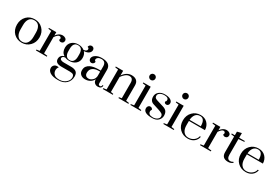

<svg xmlns="http://www.w3.org/2000/svg" viewBox="90 -2150 5527 3825"><g transform="rotate(30 2853.5 -237.5)"><path d="M449 -209V-309Q449 -399 412 -452Q375 -505 300 -505Q225 -505 188 -452Q151 -399 151 -309V-209Q151 -120 188.5 -66Q226 -12 300 -12Q374 -12 411.5 -66Q449 -120 449 -209ZM115 -64Q41 -140 41 -259Q41 -377 116 -454Q188 -527 300 -527Q411 -527 484 -452Q559 -376 559 -259Q559 -142 484 -66Q411 10 301 10Q191 10 115 -64Z M626 0V-20L696 -30V-488L626 -498V-518H796V-441Q859 -527 938 -527Q976 -527 1005 -507.5Q1034 -488 1034 -457Q1034 -426 1017 -408.5Q1000 -391 970 -391Q940 -391 920 -416Q931 -430 931 -446.5Q931 -463 919.5 -473.5Q908 -484 889 -484Q851 -484 796 -404V-30L876 -20V0Z M1422 27H1227Q1086 27 1086 -72Q1086 -117 1110.5 -146Q1135 -175 1177 -183Q1099 -234 1099 -338Q1099 -426 1157 -476.5Q1215 -527 1300 -527Q1385 -527 1441 -483Q1479 -486 1498 -501.5Q1517 -517 1517 -536Q1517 -555 1507 -564.5Q1497 -574 1483 -574Q1483 -599 1501.5 -617Q1520 -635 1546 -635Q1572 -635 1590 -618.5Q1608 -602 1608 -574Q1608 -531 1572.5 -501Q1537 -471 1460 -465Q1507 -415 1507 -333Q1507 -251 1449 -200.5Q1391 -150 1302 -150Q1245 -150 1204 -169Q1174 -167 1155.5 -154Q1137 -141 1137 -117.5Q1137 -94 1162.5 -81.5Q1188 -69 1227 -69H1392Q1472 -69 1513 -38Q1554 -7 1554 67Q1554 163 1488.5 227.5Q1423 292 1301 292Q1179 292 1117.5 253.5Q1056 215 1056 152Q1056 115 1082 87.5Q1108 60 1153 60Q1162 60 1190 64Q1159 97 1159 146.5Q1159 196 1194.5 234.5Q1230 273 1317 273Q1404 273 1464.5 222.5Q1525 172 1525 109Q1525 66 1503 46.5Q1481 27 1422 27ZM1413 -314V-363Q1413 -510 1302 -510Q1193 -510 1193 -363V-314Q1193 -245 1220 -206Q1247 -167 1302.5 -167Q1358 -167 1385.5 -206Q1413 -245 1413 -314Z M1946 -99Q1921 -48 1871 -19Q1821 10 1759 10Q1697 10 1657 -23.5Q1617 -57 1617 -115.5Q1617 -174 1642 -207.5Q1667 -241 1708 -262Q1781 -298 1909 -298H1946V-393Q1946 -505 1844 -505Q1799 -505 1770 -484Q1741 -463 1741 -435.5Q1741 -408 1769 -399Q1769 -374 1750 -355Q1731 -336 1705 -336Q1679 -336 1661 -354.5Q1643 -373 1643 -400.5Q1643 -428 1659.5 -451.5Q1676 -475 1704 -492Q1760 -527 1844 -527Q2046 -527 2046 -373V-67Q2046 -22 2083 -22Q2120 -22 2120 -65H2141Q2141 -30 2118 -10Q2095 10 2052 10Q2009 10 1978 -17Q1947 -44 1946 -99ZM1946 -170V-273H1909Q1831 -273 1778.5 -236Q1726 -199 1726 -123Q1726 -83 1748 -60Q1770 -37 1813.5 -37Q1857 -37 1898.5 -73Q1940 -109 1946 -170Z M2524 0V-20L2584 -30V-382Q2584 -491 2498 -491Q2452 -491 2409.5 -457.5Q2367 -424 2334 -375V-30L2394 -20V0H2164V-20L2234 -30V-488L2164 -498V-518H2334V-410Q2415 -527 2529 -527Q2601 -527 2642.5 -491Q2684 -455 2684 -384V-30L2754 -20V0Z M2836 -701Q2836 -729 2855.5 -748Q2875 -767 2903 -767Q2931 -767 2950 -748Q2969 -729 2969 -701Q2969 -673 2950 -653.5Q2931 -634 2903.5 -634Q2876 -634 2856 -653.5Q2836 -673 2836 -701ZM2798 -497V-517H2968V-30L3038 -20V0H2798V-20L2868 -30V-487Z M3301 10Q3099 10 3099 -101Q3099 -130 3116.5 -151Q3134 -172 3158 -172Q3205 -172 3218 -130Q3201 -111 3201 -88Q3201 -49 3227 -29Q3253 -9 3308 -9Q3363 -9 3403.5 -37.5Q3444 -66 3444 -104.5Q3444 -143 3416.5 -162Q3389 -181 3326 -201L3197 -242Q3107 -268 3107 -374Q3107 -440 3158.5 -483.5Q3210 -527 3293 -527Q3376 -527 3423 -498.5Q3470 -470 3470 -424Q3470 -398 3454 -380.5Q3438 -363 3415 -363Q3392 -363 3378.5 -374.5Q3365 -386 3365 -406Q3386 -420 3386 -445Q3386 -508 3295 -508Q3230 -508 3192 -482Q3154 -456 3154 -422.5Q3154 -389 3167.5 -374Q3181 -359 3220 -346L3379 -297Q3436 -279 3461.5 -243.5Q3487 -208 3487 -147Q3487 -86 3440.5 -38Q3394 10 3301 10Z M3595 -701Q3595 -729 3614.5 -748Q3634 -767 3662 -767Q3690 -767 3709 -748Q3728 -729 3728 -701Q3728 -673 3709 -653.5Q3690 -634 3662.5 -634Q3635 -634 3615 -653.5Q3595 -673 3595 -701ZM3557 -497V-517H3727V-30L3797 -20V0H3557V-20L3627 -30V-487Z M4120 -12Q4156 -12 4187.5 -22.5Q4219 -33 4244 -52Q4297 -91 4309 -152H4332Q4318 -77 4261 -33.5Q4204 10 4122 10Q4009 10 3933 -64Q3858 -138 3858 -259Q3858 -377 3933 -453Q4005 -527 4116 -527Q4213 -527 4273 -466Q4334 -403 4336 -308H3968V-209Q3968 -120 4007 -67Q4049 -12 4120 -12ZM4115 -505Q4048 -505 4011 -458Q3974 -411 3969 -333H4226Q4226 -505 4115 -505Z M4400 0V-20L4470 -30V-488L4400 -498V-518H4570V-441Q4633 -527 4712 -527Q4750 -527 4779 -507.5Q4808 -488 4808 -457Q4808 -426 4791 -408.5Q4774 -391 4744 -391Q4714 -391 4694 -416Q4705 -430 4705 -446.5Q4705 -463 4693.5 -473.5Q4682 -484 4663 -484Q4625 -484 4570 -404V-30L4650 -20V0Z M5133 -518V-498L5003 -488V-130Q5003 -24 5079 -24Q5114 -24 5143 -46L5156 -30Q5111 10 5048 10Q4903 10 4903 -128V-488L4832 -498V-518H4903V-601L5003 -626V-518Z M5453 -12Q5489 -12 5520.5 -22.5Q5552 -33 5577 -52Q5630 -91 5642 -152H5665Q5651 -77 5594 -33.5Q5537 10 5455 10Q5342 10 5266 -64Q5191 -138 5191 -259Q5191 -377 5266 -453Q5338 -527 5449 -527Q5546 -527 5606 -466Q5667 -403 5669 -308H5301V-209Q5301 -120 5340 -67Q5382 -12 5453 -12ZM5448 -505Q5381 -505 5344 -458Q5307 -411 5302 -333H5559Q5559 -505 5448 -505Z"/></g></svg>

Font: Prata
Style: Regular
Weight: 400
Designer: Cyreal (www.cyreal.org)
Foundry: Cyreal (www.cyreal.org)
Version: Version 1.010